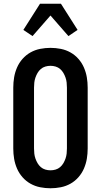

<svg xmlns="http://www.w3.org/2000/svg" viewBox="-20 -999 540 1027"><path d="M250 8Q222 8 194.5 2.5Q167 -3 143 -16.5Q119 -30 100.5 -51Q82 -72 71 -97.5Q60 -123 55.5 -150Q51 -177 51 -205V-530Q51 -558 55.5 -585Q60 -612 71 -637.5Q82 -663 100.5 -684Q119 -705 143 -718.5Q167 -732 194.5 -737.5Q222 -743 250 -743Q278 -743 305.5 -737.5Q333 -732 357 -718.5Q381 -705 399.5 -684Q418 -663 429 -637.5Q440 -612 444.5 -585Q449 -558 449 -530V-205Q449 -177 444.5 -150Q440 -123 429 -97.5Q418 -72 399.5 -51Q381 -30 357 -16.5Q333 -3 305.5 2.5Q278 8 250 8ZM250 -88Q264 -88 277.5 -92Q291 -96 301.5 -105Q312 -114 319 -126Q326 -138 330.5 -151Q335 -164 336.5 -177.5Q338 -191 338 -205V-530Q338 -544 336.5 -557.5Q335 -571 330.5 -584Q326 -597 319 -609Q312 -621 301.5 -630Q291 -639 277.5 -643Q264 -647 250 -647Q236 -647 222.5 -643Q209 -639 198.5 -630Q188 -621 181 -609Q174 -597 169.5 -584Q165 -571 163.5 -557.5Q162 -544 162 -530V-205Q162 -191 163.5 -177.5Q165 -164 169.5 -151Q174 -138 181 -126Q188 -114 198.5 -105Q209 -96 222.5 -92Q236 -88 250 -88ZM154 -806 105 -839 194 -979H306L395 -839L346 -806L250 -916Z"/></svg>

Font: Iosevka Web
Style: Bold
Weight: 700
Monospace: yes
Designer: Belleve Invis
Foundry: Belleve Invis
Version: Version 28.0.3; ttfautohint (v1.8.3)